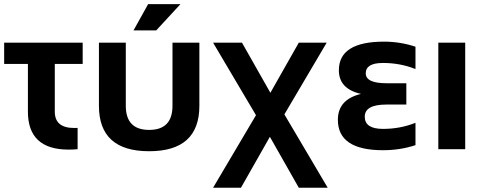

<svg xmlns="http://www.w3.org/2000/svg" viewBox="-20 -718 2332 924"><path d="M0 -512.7H377.9V-410.2H243.7V-180.7Q243.7 -102.1 336.9 -102.1Q344.7 -102.1 353.5 -102.5V0Q331.1 2 310.5 2Q114.3 2 114.3 -180.7V-410.2H0Z M456.1 -209V-512.7H585.4V-209Q585.4 -92.8 697.8 -92.8Q810.1 -92.8 810.1 -209V-512.7H939.5V-209Q939.5 9.8 697.8 9.8Q456.1 9.8 456.1 -209ZM692.9 -698.2H848.6L731.9 -571.8H622.6Z M1211.9 -163.6 1005.4 -512.7H1144.5L1281.2 -271.5L1418 -512.7H1552.2L1348.6 -167.5L1557.1 185.5H1418L1278.8 -59.6L1139.6 185.5H1005.4Z M1979.5 -385.7Q1906.2 -415 1823.2 -415Q1740.2 -415 1740.2 -365.2Q1740.2 -317.4 1840.3 -317.4H1935.5V-214.8H1838.9Q1735.4 -214.8 1735.4 -156.2Q1735.4 -97.7 1823.2 -97.7Q1906.2 -97.7 1979.5 -127V-19.5Q1906.2 4.9 1823.2 4.9Q1606 4.9 1606 -141.6Q1606 -239.3 1717.3 -266.1Q1610.8 -290 1610.8 -379.9Q1610.8 -517.6 1828.1 -517.6Q1906.2 -517.6 1979.5 -493.2Z M2218.8 -512.7V0H2089.4V-512.7Z"/></svg>

Font: SansationBold
Style: Bold
Weight: 700
Designer: Bernd Montag
Version: Version 1.301